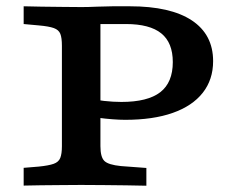

<svg xmlns="http://www.w3.org/2000/svg" viewBox="-20 -591 734 611"><path d="M177 -201.6V-445.2Q177 -470.6 172 -483.3Q167 -496 151.2 -501.7Q135.4 -507.3 103.7 -510.1L55.3 -514.5V-571Q79 -570.2 112.4 -569.8Q145.9 -569.4 180.3 -569Q214.7 -568.5 240.1 -568.5Q260.7 -568.5 289.7 -569.8Q318.8 -571 338.1 -571H393.3Q522.5 -571 590.4 -526.1Q658.2 -481.1 658.2 -396.5Q658.2 -337.6 625.1 -295.6Q592.1 -253.7 529.6 -231.7Q467.1 -209.7 378.4 -209.7Q360.7 -209.7 337.2 -211.5Q313.7 -213.3 294.1 -216.1Q274.5 -218.9 267.9 -221V-277.4Q282.8 -273 311.5 -269.8Q340.2 -266.6 366.2 -266.6Q449.9 -266.6 489.9 -297.5Q529.9 -328.4 529.9 -393.4Q529.9 -455.2 493.2 -484.8Q456.5 -514.5 380.7 -514.5H299.6V-201.6ZM229.9 -2.4Q205.7 -2.4 173.6 -2Q141.5 -1.6 109.6 -1.4Q77.7 -1.2 55.3 -0.4V-56.9L103.7 -60.9Q135 -64.1 150.8 -69.7Q166.6 -75.3 171.8 -88.4Q177 -101.6 177 -125.8V-201.6H299.6V-125.8Q299.6 -91.1 312.2 -78.8Q324.8 -66.5 364.9 -62.5L445.8 -56.5V0Q418.6 -0.8 382.3 -1.2Q346.1 -1.6 310 -2Q273.9 -2.4 246.2 -2.4H239.2Z"/></svg>

Font: Playfair 5pt SemiExpanded Light
Style: Regular
Weight: 300
Width: 6
Designer: Claus Eggers Sørensen
Foundry: Claus Eggers Sørensen
Version: Version 2.203